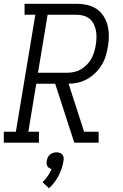

<svg xmlns="http://www.w3.org/2000/svg" viewBox="-33 -755 653 1016"><path d="M-13 0V-58H51L154 -677H97V-735H372Q400 -735 427.5 -729Q455 -723 477.5 -708Q500 -693 514.5 -670.5Q529 -648 536 -621.5Q543 -595 543 -566Q543 -537 538 -509Q534 -484 526.5 -459Q519 -434 505 -411Q491 -388 471.5 -369Q452 -350 429 -337Q406 -324 380.5 -318Q355 -312 330 -312L412 -58H489V0H360L259 -312H159L117 -58H173V0ZM168 -370H321Q340 -370 359 -374Q378 -378 395 -388Q412 -398 426.5 -412.5Q441 -427 450.5 -444.5Q460 -462 465.5 -480.5Q471 -499 474 -518Q477 -537 477.5 -556.5Q478 -576 474.5 -594Q471 -612 463 -628Q455 -644 441 -655.5Q427 -667 409 -672Q391 -677 372 -677H219ZM226 241 192 209Q208 194 220 176.5Q232 159 240 139Q233 138 227 134Q221 130 217.5 124Q214 118 213.5 110.5Q213 103 214 96Q216 87 220 78Q224 69 231.5 63Q239 57 248 54Q257 51 266 51Q275 51 283.5 54Q292 57 297 63Q302 69 303.5 78Q305 87 303 96Q297 136 277.5 174Q258 212 226 241Z"/></svg>

Font: Iosevka Slab LtExObl
Style: Regular
Weight: 300
Width: 7
Italic angle: -9°
Monospace: yes
Designer: Belleve Invis
Foundry: Belleve Invis
Version: Version 11.1.0; ttfautohint (v1.8.3)